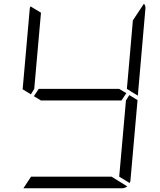

<svg xmlns="http://www.w3.org/2000/svg" viewBox="-20 -1006 856 1026"><path d="M181 -735 163 -531 145 -502 101 -529 139 -959Q139 -964 143 -972L199 -938ZM671 -498 715 -471 677 -41Q677 -36 673 -28L617 -62L635 -265L653 -469ZM757 -959 717 -500V-495L683 -515L673 -522L658 -531L676 -735L690 -897L749 -986Q759 -975 757 -959ZM629 -469H405H199L161 -492L187 -531H411H617L655 -508ZM576 -62 660 -10Q647 0 632 0H364H105L146 -62H370Z"/></svg>

Font: DSEG7 Modern
Style: Light Italic
Weight: 300
Italic angle: -5°
Designer: Keshikan(Twitter:@keshinomi_88pro)
Version: Version 0.46